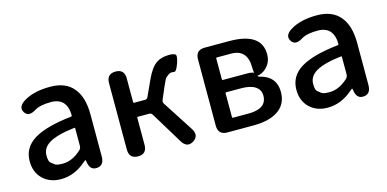

<svg xmlns="http://www.w3.org/2000/svg" viewBox="-60 -877 2425 1203"><g transform="rotate(-15 1152.5 -275.5)"><path d="M217 13Q145 13 100 -30.5Q55 -74 55 -146Q55 -234 133.5 -282.5Q212 -331 378 -349Q384 -350 384 -356Q382 -470 279 -470Q208 -470 173 -448Q122 -416 99 -453Q75 -491 126 -523Q191 -564 299 -564Q400 -564 450 -502Q499 -443 499 -331V-59Q499 0 452 3Q406 7 398 -51L397 -56Q396 -63 394 -63Q392 -63 378 -51Q304 13 217 13ZM252 -78Q314 -78 372 -131Q384 -142 384 -159V-272Q384 -277 379 -276Q266 -263 214 -232Q166 -203 166 -154Q166 -115 178.5 -105.5Q191 -96 202 -87Q213 -78 252 -78Z M720 0Q662 0 662 -60V-490Q662 -550 720 -550Q777 -550 777 -490V-336Q777 -331 782 -331H854Q866 -331 871 -342L919 -447Q951 -517 988 -542Q1020 -564 1073 -564Q1095 -564 1109 -557Q1123 -550 1106 -500Q1088 -450 1076 -453Q1071 -454 1059 -454Q1047 -454 1039 -448Q1031 -442 1021.5 -434.5Q1012 -427 994 -384L959 -302Q953 -289 961 -277L1089 -79Q1121 -29 1076 0Q1031 28 1000 -24L876 -228Q869 -240 855 -240H782Q777 -240 777 -235V-60Q777 0 720 0Z M1299 0Q1239 0 1239 -60V-490Q1239 -550 1299 -550H1457Q1666 -550 1666 -409Q1666 -366 1642 -336Q1618 -306 1586 -296.5Q1554 -287 1554 -353Q1554 -471 1448 -471H1356Q1351 -471 1351 -466V-330Q1351 -325 1356 -325H1514Q1574 -325 1574 -293Q1574 -288 1582 -286Q1688 -261 1688 -158Q1688 -78 1625 -37Q1568 0 1467 0ZM1351 -85Q1351 -80 1356 -80H1457Q1576 -80 1576 -165Q1576 -203 1544.5 -224Q1513 -245 1453 -245H1356Q1351 -245 1351 -240Z M1947 13Q1875 13 1830 -30.5Q1785 -74 1785 -146Q1785 -234 1863.5 -282.5Q1942 -331 2108 -349Q2114 -350 2114 -356Q2112 -470 2009 -470Q1938 -470 1903 -448Q1852 -416 1829 -453Q1805 -491 1856 -523Q1921 -564 2029 -564Q2130 -564 2180 -502Q2229 -443 2229 -331V-59Q2229 0 2182 3Q2136 7 2128 -51L2127 -56Q2126 -63 2124 -63Q2122 -63 2108 -51Q2034 13 1947 13ZM1982 -78Q2044 -78 2102 -131Q2114 -142 2114 -159V-272Q2114 -277 2109 -276Q1996 -263 1944 -232Q1896 -203 1896 -154Q1896 -115 1908.5 -105.5Q1921 -96 1932 -87Q1943 -78 1982 -78Z"/></g></svg>

Font: Resource Han Rounded JP Medium
Style: Regular
Weight: 500
Designer: Cyano Hao (round all glyphs); Ryoko NISHIZUKA 西塚涼子 (kana, bopomofo & ideographs); Paul D. Hunt (Latin, Greek & Cyrillic)
Foundry: Cyano Hao
Version: 0.990